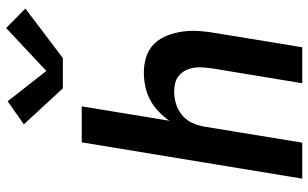

<svg xmlns="http://www.w3.org/2000/svg" viewBox="-214 -814 1027 640"><g transform="rotate(-90 300.0 -493.5)"><path d="M25 0 146 -735H266L218 -443Q232 -463 250 -480Q268 -497 289.5 -508Q311 -519 334 -523.5Q357 -528 379 -528Q407 -528 432.5 -519.5Q458 -511 475.5 -492.5Q493 -474 502.5 -449Q512 -424 515.5 -397Q519 -370 517 -342.5Q515 -315 510 -287L463 0H343L393 -303Q395 -318 396 -333Q397 -348 394.5 -362.5Q392 -377 385.5 -389.5Q379 -402 368.5 -411Q358 -420 344 -423.5Q330 -427 315 -427Q295 -427 275 -421Q255 -415 238 -401.5Q221 -388 212 -369Q203 -350 199 -330L145 0ZM326 -798 206 -928 283 -982 384 -853 527 -987 592 -923 427 -798Z"/></g></svg>

Font: Iosevka SS04 Extended Oblique
Style: Bold
Weight: 700
Width: 7
Italic angle: -9°
Monospace: yes
Designer: Belleve Invis
Foundry: Belleve Invis
Version: Version 19.0.0; ttfautohint (v1.8.4)